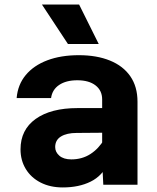

<svg xmlns="http://www.w3.org/2000/svg" viewBox="-20 -810 690 842"><path d="M433 0 428 -100V-374Q428 -413 399 -435.5Q370 -458 319 -458Q270 -458 239.5 -437.5Q209 -417 204 -380H53Q58 -439 93 -481Q128 -523 187.5 -545.5Q247 -568 326 -568Q404 -568 462 -544.5Q520 -521 551.5 -475.5Q583 -430 583 -364V0ZM255 12Q200 12 158 -9.5Q116 -31 93 -69Q70 -107 70 -155Q70 -241 136.5 -288.5Q203 -336 320 -336H443V-228L316 -227Q273 -227 247.5 -211.5Q222 -196 222 -165Q222 -143 240.5 -127Q259 -111 293 -111Q340 -111 376.5 -134.5Q413 -158 437 -199L454 -94Q429 -39 377.5 -13.5Q326 12 255 12ZM413 -617H278L164 -790H327Z"/></svg>

Font: Azeret Mono Thin
Style: Regular
Weight: 100
Designer: Martin Vácha
Foundry: Displaay
Version: Version 1.002